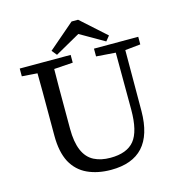

<svg xmlns="http://www.w3.org/2000/svg" viewBox="-131 -1037 1098 1169"><g transform="rotate(-15 418.0 -452.5)"><path d="M426 -920H463H467L624 -779L599 -748L446 -836L288 -747L262 -779ZM426 15Q342 15 278 -14.5Q214 -44 179 -108Q145 -173 145 -275V-552Q145 -610 144 -669L47 -676V-686V-725H368V-676L249 -668Q249 -611 248 -554V-291Q248 -125 338 -79Q381 -57 441 -57Q545 -57 591.5 -114Q638 -171 638 -307L637 -667L515 -676V-725H794V-677L697 -667L696 -283Q695 -133 627.5 -59Q560 15 426 15Z"/></g></svg>

Font: Early Summer Mincho Screen
Style: Regular
Weight: 400
Designer: GuiWonder
Version: Version 1.002